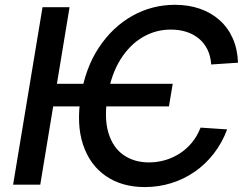

<svg xmlns="http://www.w3.org/2000/svg" viewBox="-20 -757 1009 787"><path d="M688 -413.6 672.4 -320.8H172.9L188 -413.6ZM955.6 -500 845.7 -492.7Q843.3 -527.8 830.1 -554.4Q816.9 -581.1 794.9 -599.1Q772.9 -617.2 743.9 -626.5Q714.8 -635.7 680.7 -635.7Q620.1 -636.2 566.4 -605.5Q512.7 -574.7 474.4 -514.2Q436 -453.6 420.9 -363.3Q406.2 -273.4 424.3 -212.9Q442.4 -152.3 486.1 -121.8Q529.8 -91.3 590.8 -91.3Q624 -91.3 655.8 -100.3Q687.5 -109.4 715.6 -127.2Q743.7 -145 765.9 -171.6Q788.1 -198.2 802.2 -233.9L911.1 -226.6Q890.1 -170.9 856 -127Q821.8 -83 777.3 -52.5Q732.9 -22 681.2 -6.1Q629.4 9.8 573.7 9.8Q480 9.8 414.3 -35.2Q348.6 -80.1 320.6 -163.6Q292.5 -247.1 311.5 -363.3Q330.1 -479 385.7 -562.7Q441.4 -646.5 522.2 -691.9Q603 -737.3 697.3 -737.3Q752.9 -737.3 799.3 -721.2Q845.7 -705.1 880.1 -674.3Q914.6 -643.6 934.1 -599.6Q953.6 -555.7 955.6 -500ZM265.1 -727.5 145 0H33.7L154.3 -727.5Z"/></svg>

Font: Inter 16pt Medium
Style: Italic
Weight: 500
Italic angle: -9.3988°
Version: Version 4.001;git-66647c0bb